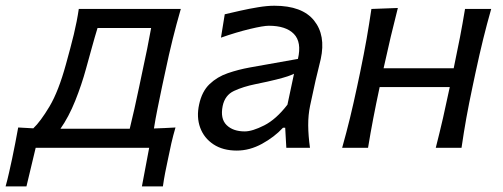

<svg xmlns="http://www.w3.org/2000/svg" viewBox="-95 -528 1796 686"><path d="M-75 138Q-68 113 -62.5 88Q-57 63 -51.5 38Q-46 11 -40.5 -16.5Q-35 -44 -30 -72.5Q-5 -71 24 -69.5Q49.5 -93.5 81.8 -147.5Q114 -201.5 140.5 -298Q157.5 -359 168.8 -405.2Q180 -451.5 186.5 -496H551Q535 -440.5 522 -388.2Q509 -336 495 -269.5L484 -218.5Q475 -175.5 467.8 -139.8Q460.5 -104 455 -69Q474 -69.5 493.5 -70.5Q513 -71.5 532 -72.5Q523.5 -43.5 517.2 -16Q511 11.5 505.5 39Q500 64.5 495.2 88.8Q490.5 113 487 138H412L438 0H32.5L-0.5 138ZM151 -68H348Q360 -68 368.5 -68Q377 -103 385.2 -139Q393.5 -175 402.5 -219L413 -269Q423 -315.5 430.8 -353.5Q438.5 -391.5 445 -428H253.5Q243.5 -395.5 234 -360.8Q224.5 -326 212.5 -283Q197 -226 173.8 -168Q150.5 -110 121 -68Q128.5 -68 136 -68Q143.5 -68 151 -68Z M751 10Q701.5 10 667.8 -12.2Q634 -34.5 620.2 -72Q606.5 -109.5 616.5 -155Q626.5 -201.5 653.8 -227.5Q681 -253.5 718.8 -266.5Q756.5 -279.5 798 -287L969.5 -317.5Q983.5 -377.5 955 -406.8Q926.5 -436 865.5 -436Q846 -436 798 -424.5Q750 -413 694.5 -393.5L708 -477Q732 -482.5 763.8 -489.8Q795.5 -497 827.5 -502.2Q859.5 -507.5 885.5 -507.5Q984.5 -507.5 1027 -454.8Q1069.5 -402 1051 -317Q1046 -294 1039.2 -268Q1032.5 -242 1026 -210.5L1013 -150.5Q1006 -117.5 1006.2 -80.2Q1006.5 -43 1012.5 0H928L924 -71.5H916Q885.5 -38.5 841.2 -14.2Q797 10 751 10ZM779.5 -58.5Q806.5 -58.5 849 -80Q891.5 -101.5 932 -154L955.5 -264.5Q946.5 -260 932.5 -255.2Q918.5 -250.5 892 -243.8Q865.5 -237 818.5 -227.5Q774 -218.5 741.2 -203.2Q708.5 -188 700.5 -149Q691.5 -104 714.5 -81.2Q737.5 -58.5 779.5 -58.5Z M1127.5 0Q1143 -55 1155.5 -106.5Q1168 -158 1181 -219L1191.5 -268.5Q1205.5 -336 1214.8 -388.8Q1224 -441.5 1232 -496L1326.5 -499.5Q1313 -447 1301 -396.2Q1289 -345.5 1275.5 -284H1526Q1539 -345.5 1548.5 -395Q1558 -444.5 1566.5 -496H1660Q1644.5 -441.5 1631.5 -388.8Q1618.5 -336 1604 -268.5L1593.5 -219Q1580.5 -158 1571.2 -106.5Q1562 -55 1554 0H1462Q1476 -55 1487.8 -106.2Q1499.5 -157.5 1512 -217H1261.5Q1248.5 -156.5 1238.8 -105.8Q1229 -55 1220 0Z"/></svg>

Font: Commissioner Flair
Style: Italic
Weight: 400
Italic angle: -12°
Designer: Kostas Bartsokas
Foundry: Kostas Bartsokas
Version: Version 1.000; ttfautohint (v1.8.3)